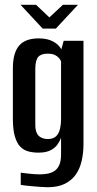

<svg xmlns="http://www.w3.org/2000/svg" viewBox="-20 -666 408 805"><path d="M179 119Q166 119 147.5 117.5Q129 116 112 114.5Q95 113 82.5 111.5Q70 110 67 109V58Q80 60 104.5 62.5Q129 65 147 65Q162 65 177.5 62.5Q193 60 206.5 52Q220 44 228 27Q236 10 236 -19V-89Q231 -74 220.5 -59.5Q210 -45 191 -35.5Q172 -26 141 -26Q119 -26 99.5 -31Q80 -36 65.5 -50.5Q51 -65 42.5 -93.5Q34 -122 34 -168V-380Q34 -444 60 -474.5Q86 -505 142 -505Q171 -505 191.5 -497Q212 -489 225.5 -475Q239 -461 245 -441L232 -440L247 -495H330V-61Q330 -25 322.5 8Q315 41 298 65.5Q281 90 252 104.5Q223 119 179 119ZM179 -83Q203 -83 215 -94.5Q227 -106 231.5 -125.5Q236 -145 236 -166V-409Q233 -416 226.5 -423.5Q220 -431 209 -436Q198 -441 179 -441Q152 -441 140 -427Q128 -413 128 -376V-144Q128 -123 133 -111Q138 -99 146.5 -93Q155 -87 164 -85Q173 -83 179 -83ZM159 -546 66 -646H131L187 -593L244 -646H307L214 -546Z"/></svg>

Font: Alumni Sans Thin SemiBold
Style: Regular
Weight: 600
Version: Version 1.018